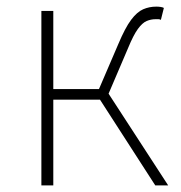

<svg xmlns="http://www.w3.org/2000/svg" viewBox="-20 -560 548 580"><path d="M105 0V-527H141V-291H279L337 -426Q358 -476 376 -500Q394 -524 412.5 -532Q431 -540 452 -540Q459 -540 465.5 -539Q472 -538 475 -536L466 -500Q462 -502 459 -502Q456 -502 450 -502Q436 -502 423 -496.5Q410 -491 396.5 -472.5Q383 -454 367 -415L308 -277L488 0H449L282 -259H141V0Z"/></svg>

Font: Noto Sans TC Thin
Style: Regular
Weight: 100
Designer: Ryoko NISHIZUKA 西塚涼子 (kana, bopomofo & ideographs); Paul D. Hunt (Latin, Greek & Cyrillic); Sandoll Communications 산돌커뮤니
Foundry: Adobe
Version: Version 2.004-H2;hotconv 1.0.118;makeotfexe 2.5.65603